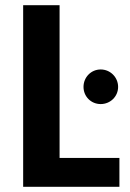

<svg xmlns="http://www.w3.org/2000/svg" viewBox="-20 -718 499 738"><path d="M69 0H439V-111H209V-698H69ZM301 -384C301 -347 330 -318 367 -318C404 -318 434 -347 434 -384C434 -421 404 -451 367 -451C330 -451 301 -421 301 -384Z"/></svg>

Font: Malmofest SemiBold
Style: Regular
Weight: 600
Designer: Jonny Pinhorn (Poppins), Kolossal
Version: Version 1.004;Glyphs 3.1.2 (3151)